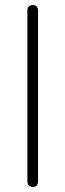

<svg xmlns="http://www.w3.org/2000/svg" viewBox="-20 -731 258 757"><path d="M109 6Q99 6 93.5 0Q88 -6 88 -16V-689Q88 -700 93.5 -705.5Q99 -711 109 -711Q119 -711 124.5 -705.5Q130 -700 130 -689V-16Q130 6 109 6Z"/></svg>

Font: Nunito ExtraLight
Style: Regular
Weight: 200
Designer: Vernon Adams
Foundry: Vernon Adams
Version: Version 3.602